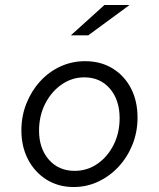

<svg xmlns="http://www.w3.org/2000/svg" viewBox="-20 -742 640 772"><path d="M276 10Q215 10 167.5 -19.5Q120 -49 93 -100.5Q66 -152 66 -218Q66 -275 86 -325.5Q106 -376 141 -414.5Q176 -453 222.5 -474.5Q269 -496 322 -496Q385 -496 432.5 -467Q480 -438 506.5 -387Q533 -336 533 -269Q533 -212 513 -161.5Q493 -111 457.5 -72.5Q422 -34 375.5 -12Q329 10 276 10ZM280 -55Q331 -55 372 -83.5Q413 -112 437 -160Q461 -208 461 -267Q461 -340 422 -385.5Q383 -431 319 -431Q269 -431 227.5 -402Q186 -373 161.5 -324.5Q137 -276 137 -217Q137 -145 176.5 -100Q216 -55 280 -55ZM265 -600 400 -722H501L335 -600Z"/></svg>

Font: Red Hat Mono
Style: Italic
Weight: 400
Italic angle: -12°
Monospace: yes
Designer: Pentagram, MCKL
Foundry: MCKL
Version: Version 1.030